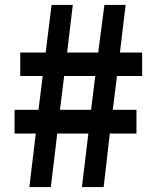

<svg xmlns="http://www.w3.org/2000/svg" viewBox="-20 -758 630 778"><path d="M99 0 125 -217H39V-313H136L153 -450H62V-545H165L189 -738H275L252 -545H378L403 -738H489L466 -545H556V-450H454L437 -313H533V-217H425L400 0H312L338 -217H212L186 0ZM223 -313H349L366 -450H240Z"/></svg>

Font: Noto Sans JP Thin
Style: Bold
Weight: 700
Version: Version 2.004-H2;hotconv 1.0.118;makeotfexe 2.5.65603